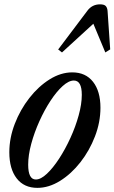

<svg xmlns="http://www.w3.org/2000/svg" viewBox="-20 -876 540 906"><path d="M156.5 10.5Q93.5 10.5 58.8 -34.2Q24 -79 24 -157.5Q24 -225 49.8 -291.8Q75.5 -358.5 118.5 -413.5Q161.5 -468.5 214.2 -501.5Q267 -534.5 321 -534.5Q384 -534.5 419 -490Q454 -445.5 454 -367.5Q454 -299.5 428.2 -232.5Q402.5 -165.5 359.5 -110.5Q316.5 -55.5 263.5 -22.5Q210.5 10.5 156.5 10.5ZM149 -29Q172.5 -29 201.2 -56Q230 -83 259 -127.5Q288 -172 312.2 -225Q336.5 -278 351.2 -331.5Q366 -385 366 -428.5Q366 -496 328.5 -496Q304.5 -496 275.5 -469.8Q246.5 -443.5 218 -400Q189.5 -356.5 165.8 -303.8Q142 -251 127.5 -197.5Q113 -144 113 -99Q113 -29 149 -29ZM272.5 -628.5 254.5 -642.5 392 -825Q414.5 -855.5 452 -855.5Q471 -855.5 478.5 -848Q486 -840.5 487.5 -825L500 -643L477 -628.5L420.5 -764Z"/></svg>

Font: Libre Caslon Condensed Medium Italic
Style: Regular
Weight: 500
Italic angle: -22.583°
Designer: Pablo Impallari, Rodrigo Fuenzalida, Katja Schimmel, Ertekin Erdin
Foundry: Pablo Impallari, Rodrigo Fuenzalida
Version: Version 2.000; ttfautohint (v1.8.4.7-5d5b);gftools[0.9.33]